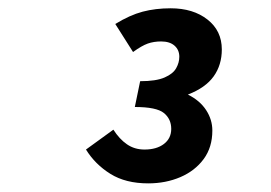

<svg xmlns="http://www.w3.org/2000/svg" viewBox="-20 -797 640 454"><path d="M330.4 -363.4Q277.1 -363.4 241 -385.9Q204.9 -408.4 183.3 -443.4L248.1 -490.4Q262.3 -468.1 280.2 -455.8Q298.1 -443.4 321.7 -443.4Q350.3 -443.4 367.6 -456.6Q384.9 -469.8 384.9 -492.2Q384.9 -515.7 367.5 -529.8Q350.1 -544 298.8 -544L311.4 -605Q349.2 -605 369.2 -613.8Q389.2 -622.5 396.6 -635.8Q404 -649 404 -662.8Q404 -679.1 392.6 -689.1Q381.3 -699 360.9 -699Q343.7 -699 329.4 -694Q315.1 -688.9 294.6 -674L252.6 -740.3Q286.8 -761.3 317.3 -769.4Q347.8 -777.4 383.5 -777.4Q436.8 -777.4 470.6 -750.8Q504.5 -724.3 504.5 -680.1Q504.5 -643.3 485.2 -616.4Q466 -589.5 424.3 -573.4Q452.6 -559.3 467.3 -536.8Q482.1 -514.3 482.1 -488.3Q482.1 -448.7 461.6 -420.9Q441 -393 406.5 -378.2Q372 -363.4 330.4 -363.4Z"/></svg>

Font: SourceCodeVF
Style: Italic
Weight: 200
Italic angle: -11°
Monospace: yes
Designer: Paul D. Hunt, Teo Tuominen
Foundry: Adobe
Version: Version 1.026;hotconv 1.1.0;makeotfexe 2.6.0